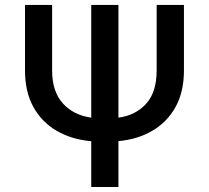

<svg xmlns="http://www.w3.org/2000/svg" viewBox="-20 -747 835 767"><path d="M605.8 -727.3H714.8V-465.2Q714.8 -380.7 681.5 -320.1Q648.1 -259.6 589.1 -225Q530.2 -190.3 453.1 -183.2V0H344.5V-182.9Q266.7 -189.6 207 -224.1Q147.4 -258.5 113.6 -319.2Q79.9 -380 79.9 -465.2V-727.3H188.2V-465.2Q188.2 -382.1 230.6 -334.5Q273.1 -286.9 344.5 -277V-727.3H453.1V-277Q521.7 -286.2 563.7 -332.4Q605.8 -378.6 605.8 -465.2Z"/></svg>

Font: Inter Zeller Medium
Style: Regular
Weight: 500
Designer: Rasmus Andersson; Joe Bland
Foundry: zeller
Version: Version 3.015;git-dec3a8cb1